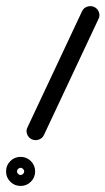

<svg xmlns="http://www.w3.org/2000/svg" viewBox="-36 -572 348 634"><path d="M235 -535Q240 -546 252 -550Q264 -554 275 -549Q286 -544 290.5 -532Q295 -520 289 -509Q244 -413 199 -317.5Q154 -222 109 -126Q104 -115 92 -111Q80 -107 69 -112Q58 -117 53.5 -129Q49 -141 55 -152Q100 -248 145 -343.5Q190 -439 235 -535Q235 -535 235 -535Q235 -535 235 -535ZM24 -14Q21 -12 20.5 -8.5Q20 -5 20 -6Q20 -7 20.5 -3.5Q21 0 24 2Q26 5 29.5 5.5Q33 6 32 6Q31 6 34.5 5.5Q38 5 40 2Q43 0 43.5 -3.5Q44 -7 44 -6Q44 -5 43.5 -8.5Q43 -12 40 -14Q38 -17 34.5 -17.5Q31 -18 32 -18Q33 -18 29.5 -17.5Q26 -17 24 -14ZM-16 -6Q-16 -26 -2 -40Q12 -54 32 -54Q52 -54 66 -40Q80 -26 80 -6Q80 14 66 28Q52 42 32 42Q12 42 -2 28Q-16 14 -16 -6Z"/></svg>

Font: FRB American Cursive Guidelines
Style: Bold Italic
Weight: 700
Italic angle: -25°
Version: Version 2.0;Modular Font Editor K font №1